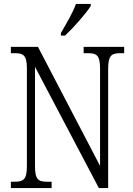

<svg xmlns="http://www.w3.org/2000/svg" viewBox="-20 -951 675 971"><path d="M288 -784V-771H309C354 -813 418 -886 439 -921V-931H364C348 -886 317 -834 288 -784ZM35 0H241V-32H219C174 -32 157 -42 157 -111V-613L480 0H527V-603C527 -672 545 -682 589 -682H608V-714H403V-682H425C468 -682 486 -672 486 -605V-112L172 -714H35V-682H55C98 -682 116 -672 116 -605V-111C116 -42 98 -32 53 -32H35Z"/></svg>

Font: Noto Serif Thai Condensed Light
Style: Regular
Weight: 300
Width: 3
Designer: Monotype Design Team
Foundry: Monotype Imaging Inc.
Version: Version 2.002